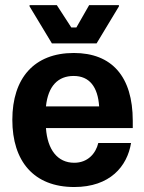

<svg xmlns="http://www.w3.org/2000/svg" viewBox="-20 -720 565 752"><path d="M183.3 -550H358.3L445.8 -695V-700H329.2L279.2 -612.5H259.2L202.5 -700H95.8V-695ZM270.8 12.5C410.8 12.5 478.3 -68.3 493.3 -160H365C355 -118.3 323.3 -82.5 270.8 -82.5C205 -82.5 165.8 -134.2 160 -218.3H500V-246.7C500 -420.8 417.5 -512.5 269.2 -512.5C113.3 -512.5 28.3 -413.3 28.3 -250.8C28.3 -88.3 112.5 12.5 270.8 12.5ZM160 -303.3C168.3 -383.3 207.5 -422.5 268.3 -422.5C330.8 -422.5 363.3 -379.2 368.3 -303.3Z"/></svg>

Font: Familjen Grotesk GF
Style: Bold
Weight: 700
Designer: Anders Wikstroem, Jonas Baeckman, Matilda Gysing, Kristian Moeller
Foundry: Familjen STHLM AB
Version: Version 2.000; Beta; Release 4; Build 6